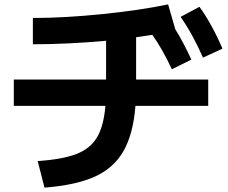

<svg xmlns="http://www.w3.org/2000/svg" viewBox="-20 -789 1040 876"><path d="M461 -306H43V-426H464V-603Q288 -587 130 -587V-707Q273 -707 445.5 -724.5Q618 -742 747 -769L780 -655Q817 -596 853 -517L764 -473Q722 -564 675 -630L601 -619V-426H930V-306H598Q588 -178 543.5 -100Q499 -22 412.5 17Q326 56 183 67L152 -54Q266 -62 329 -86.5Q392 -111 422.5 -162Q453 -213 461 -306ZM890 -758Q947 -679 995 -567L906 -526Q860 -632 804 -712Z"/></svg>

Font: Enso
Style: Bold
Weight: 700
Designer: Coji Morishita
Foundry: UNDERFOREST DESIGN
Version: Version 1.000